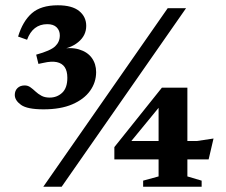

<svg xmlns="http://www.w3.org/2000/svg" viewBox="-20 -707 855 727"><path d="M144 0 615 -676H684.5L213.5 0ZM145 -293Q83 -293 59.5 -310Q36 -327 36 -347.5Q36 -363.5 46.2 -373.5Q56.5 -383.5 73.5 -383.5Q85.5 -383.5 95.2 -376.5Q105 -369.5 114.5 -360.5Q124 -351.5 136.8 -344.5Q149.5 -337.5 168 -337.5Q196 -337.5 215.5 -355.8Q235 -374 235 -412.5Q235 -438 225 -452.8Q215 -467.5 195 -471.8Q175 -476 144.5 -469L125.5 -465L117 -500Q171.5 -515 189 -531.8Q206.5 -548.5 206.5 -573Q206.5 -591.5 194.5 -603.5Q182.5 -615.5 159 -615.5Q131.5 -615.5 112.2 -600.5Q93 -585.5 82.5 -556.5L48.5 -568.5Q66 -626.5 100.5 -656.8Q135 -687 199 -687Q253 -687 279.8 -665.2Q306.5 -643.5 306.5 -609Q306.5 -572.5 276.2 -547.5Q246 -522.5 197 -518L200.5 -520.5Q247 -529.5 279 -520Q311 -510.5 327.5 -487.8Q344 -465 344 -434Q344 -395 321 -363Q298 -331 253.8 -312Q209.5 -293 145 -293ZM580.5 -321.5 607 -331 455.5 -146.5 447.5 -173H725L788.5 -182.5L770 -103.5H413V-150L593 -375H689.5V-39L743.5 -23V0H522V-23L580.5 -39Z"/></svg>

Font: Newsreader 16pt 16pt
Style: Bold
Weight: 700
Version: Version 1.003